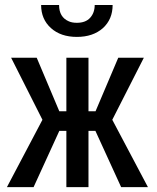

<svg xmlns="http://www.w3.org/2000/svg" viewBox="-20 -764 640 784"><path d="M341.3 -229.5V0H251V-229.5H222.2L117.2 0H8.3L153.3 -274.9L25.4 -528.3H129.9L222.2 -309.6H251V-528.3H341.3V-309.6H370.1L462.9 -528.3H567.4L438.5 -274.9L584 0H474.6L369.6 -229.5ZM439.9 -743.7Q439.9 -685.1 399.9 -648.9Q359.4 -613.3 293.9 -613.3Q228 -613.3 188 -649.4Q147.9 -685.5 147.9 -743.7H221.2Q221.2 -693.8 261.2 -676.8Q274.4 -670.9 293.9 -670.9Q329.6 -670.9 348.1 -691.4Q366.7 -711.9 366.7 -743.7Z"/></svg>

Font: RobotoMono-Regular
Style: Regular
Weight: 400
Designer: Google
Version: Version 2.000985; 2015; ttfautohint (v1.3)